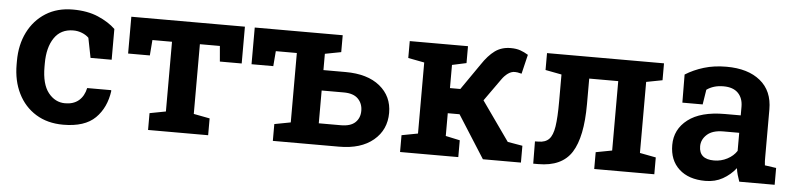

<svg xmlns="http://www.w3.org/2000/svg" viewBox="-39 -719 3767 911"><g transform="rotate(5 1845.0 -264.0)"><path d="M278.3 10.3Q203.1 10.3 148.2 -23.7Q93.3 -57.6 63.5 -117.7Q33.7 -177.7 33.7 -255.9V-272Q33.7 -349.1 63.7 -409.2Q93.8 -469.2 148.4 -503.7Q203.1 -538.1 277.3 -538.1Q347.2 -538.1 398.2 -516.1Q449.2 -494.1 481 -463.4V-316.9H380.4L361.8 -411.1Q349.1 -423.8 329.6 -431.6Q310.1 -439.5 288.1 -439.5Q228.5 -439.5 197.5 -393.8Q166.5 -348.1 166.5 -272V-255.9Q166.5 -173.3 198.7 -132.6Q231 -91.8 278.8 -91.8Q318.8 -91.8 343.8 -113Q368.7 -134.3 377 -172.9H490.7L492.2 -169.9Q481.4 -88.9 431.2 -39.3Q380.9 10.3 278.3 10.3Z M682.1 0V-80.1L758.8 -94.7V-426.8H665.5L659.7 -353H556.2V-528.3H1097.2V-353H993.2L986.8 -426.8H891.6V-94.7L968.3 -80.1V0Z M1276.4 0V-80.1L1353.5 -94.7V-425.3H1253.4L1247.6 -353.5H1144V-528.3H1563V-447.8L1486.3 -433.1V-355.5H1591.8Q1696.3 -355.5 1755.4 -307.4Q1814.5 -259.3 1814.5 -180.2Q1814.5 -99.6 1755.1 -49.8Q1695.8 0 1591.8 0ZM1486.3 -102.1H1591.8Q1637.7 -102.1 1659.9 -123.3Q1682.1 -144.5 1682.1 -178.7Q1682.1 -213.4 1659.9 -235.8Q1637.7 -258.3 1591.8 -258.3H1486.3Z M1882.3 0V-80.1L1959.5 -94.7V-433.1L1882.3 -447.8V-528.3H2159.7V-447.8L2091.8 -433.1V-322.8H2141.1L2226.6 -446.3Q2256.3 -491.2 2287.8 -514.2Q2319.3 -537.1 2362.8 -537.1Q2389.2 -537.1 2408.2 -530.5Q2427.2 -523.9 2446.3 -512.2L2424.3 -420.4Q2409.2 -423.8 2404.5 -424.8Q2399.9 -425.8 2392.1 -425.8Q2375 -425.8 2359.1 -414.3Q2343.3 -402.8 2331.1 -385.3L2255.4 -278.8L2387.2 -92.3L2458 -80.1V0H2276.9L2147.9 -203.1H2091.8V-94.7L2159.7 -80.1V0Z M2516.6 0 2515.6 -106 2532.2 -106.4Q2564.9 -106.4 2582.5 -124.5Q2600.1 -142.6 2606.7 -185.5Q2613.3 -228.5 2613.3 -303.2V-433.1L2536.1 -447.8V-528.3H3093.3V-447.8L3016.6 -433.1V-94.7L3093.3 -80.1V0H2807.1V-80.1L2884.3 -94.7V-425.3H2746.1V-303.2Q2746.1 -147 2699.5 -73.5Q2652.8 0 2540.5 0Z M3336.9 10.3Q3257.3 10.3 3211.7 -31.5Q3166 -73.2 3166 -146Q3166 -220.7 3226.6 -267.3Q3287.1 -314 3402.3 -314H3477.5V-355.5Q3477.5 -396 3453.9 -420.2Q3430.2 -444.3 3384.3 -444.3Q3359.4 -444.3 3339.6 -438.2Q3319.8 -432.1 3304.2 -420.9L3293 -350.1H3196.3L3195.3 -483.9Q3234.9 -508.8 3283.2 -523.4Q3331.5 -538.1 3390.6 -538.1Q3492.7 -538.1 3551.5 -490.2Q3610.4 -442.4 3610.4 -354V-128.9Q3610.4 -118.2 3610.6 -107.9Q3610.8 -97.7 3612.3 -87.9L3666.5 -80.1V0H3498Q3492.7 -15.1 3488 -31Q3483.4 -46.9 3481.4 -63Q3455.6 -30.3 3419.4 -10Q3383.3 10.3 3336.9 10.3ZM3369.6 -89.8Q3403.3 -89.8 3432.6 -105.2Q3461.9 -120.6 3477.5 -145V-231H3401.9Q3350.6 -231 3324.5 -207.3Q3298.3 -183.6 3298.3 -151.4Q3298.3 -89.8 3369.6 -89.8Z"/></g></svg>

Font: Roboto Slab SemiBold
Style: Regular
Weight: 600
Designer: Google
Version: Version 2.001; ttfautohint (v1.8.3)